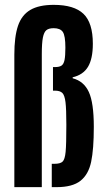

<svg xmlns="http://www.w3.org/2000/svg" viewBox="-20 -770 436 790"><path d="M201 -750Q285 -750 323.5 -713Q362 -676 362 -590Q362 -528 342 -495Q322 -462 279 -452V-448Q325 -436 345.5 -391.5Q366 -347 366 -248Q366 -156 355 -104Q344 -52 311 -26Q278 0 213 0H193V-96H204Q228 -96 237.5 -105Q247 -114 250 -145Q253 -176 253 -256Q253 -321 249.5 -349.5Q246 -378 236.5 -387.5Q227 -397 206 -397H198V-494H206Q224 -494 233 -500Q242 -506 245.5 -523Q249 -540 249 -574Q249 -623 238.5 -638.5Q228 -654 201 -654Q181 -654 171 -646Q161 -638 156.5 -615.5Q152 -593 152 -547V0H39V-545Q39 -619 54 -663.5Q69 -708 104.5 -729Q140 -750 201 -750Z"/></svg>

Font: Saira ExtraCondensed
Style: Bold
Weight: 700
Width: 2
Designer: Hector Gatti with collaboration of the Omnibus-Type team
Foundry: Omnibus-Type
Version: Version 0.072; ttfautohint (v1.8)